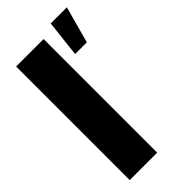

<svg xmlns="http://www.w3.org/2000/svg" viewBox="-208 -692 741 741"><g transform="rotate(-45 162.5 -321.5)"><path d="M25 -620H175V0H25ZM220 -493 237 -643H325L284 -493Z"/></g></svg>

Font: Smooch Sans Thin Black
Style: Regular
Weight: 900
Version: Version 1.010